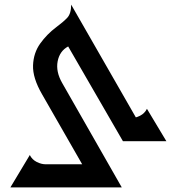

<svg xmlns="http://www.w3.org/2000/svg" viewBox="-20 -611 765 831"><path d="M393 200 162 -203Q121 -274 123 -328Q125 -382 154 -422.5Q183 -463 223 -493Q254 -516 271 -534Q288 -552 288 -591L627 0H512L275 -410Q238 -390 229.5 -345.5Q221 -301 249 -252L507 200ZM525 0 495 -100H548Q566 -100 586 -110Q606 -120 616 -140L700 0ZM25 200 109 60Q119 80 139 90Q159 100 177 100H380L440 200Z"/></svg>

Font: Reem Kufi Fun
Style: Regular
Weight: 400
Designer: Khaled Hosny
Version: Version 1.005